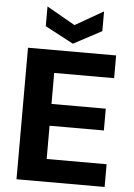

<svg xmlns="http://www.w3.org/2000/svg" viewBox="-61 -972 709 1018"><g transform="rotate(5 293.5 -463.5)"><path d="M66 0V-700H535V-579H216V-414H505V-298H216V-121H535V0ZM301 -742 150 -822V-927L301 -841L451 -927V-822Z"/></g></svg>

Font: DM Sans 18pt Black
Style: Regular
Weight: 900
Designer: Colophon Foundry, Jonny Pinhorn
Foundry: Colophon Foundry
Version: Version 4.004;gftools[0.9.30]